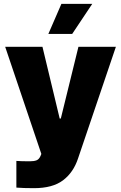

<svg xmlns="http://www.w3.org/2000/svg" viewBox="-20 -772 625 991"><path d="M64.5 196.3V58.6Q89.8 60.5 133.8 60.5Q156.2 60.5 169.2 55.2Q182.1 49.8 189.5 32.2L193.4 22.5L6.8 -530.3H199.2L288.1 -160.2H293.9L384.8 -530.3H578.1L382.8 45.9Q358.9 118.2 305.2 158.7Q251.5 199.2 155.3 199.2Q101.1 199.2 64.5 196.3ZM296.9 -752H456.1L352.5 -596.7H229.5Z"/></svg>

Font: Pretendard Std Black
Style: Regular
Weight: 900
Designer: Base glyphs from Inter by Rasmus Andersson; Hangeul glyphs from Noto Sans CJK(Source Han Sans) by Jang Soo-young and Kan
Foundry: Kil Hyung-jin
Version: Version 1.309